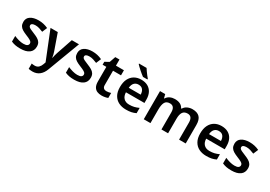

<svg xmlns="http://www.w3.org/2000/svg" viewBox="27 -1866 4508 3207"><g transform="rotate(30 2281.0 -263.0)"><path d="M451 -157Q451 -76 392.5 -33Q334 10 224 10Q167 10 126.5 2Q86 -6 48 -23V-131Q88 -113 137 -99.5Q186 -86 228 -86Q280 -86 302 -102Q324 -118 324 -144Q324 -160 315.5 -172.5Q307 -185 281 -200Q255 -215 202 -236Q150 -257 116 -278Q82 -299 64.5 -329Q47 -359 47 -404Q47 -477 105 -515Q163 -553 258 -553Q308 -553 353 -543Q398 -533 443 -512L403 -417Q365 -433 328.5 -444Q292 -455 255 -455Q215 -455 194.5 -443.5Q174 -432 174 -410Q174 -394 184 -381.5Q194 -369 220.5 -356.5Q247 -344 296 -324Q344 -305 378.5 -284.5Q413 -264 432 -234Q451 -204 451 -157Z M491 -543H631L739 -236Q749 -208 755.5 -180.5Q762 -153 766 -124H769Q773 -150 781 -179Q789 -208 798 -237L902 -543H1040L809 71Q779 153 724.5 196.5Q670 240 592 240Q568 240 549.5 237.5Q531 235 517 232V130Q528 132 543.5 134Q559 136 576 136Q623 136 651 108.5Q679 81 693 40L708 -2Z M1491 -157Q1491 -76 1432.5 -33Q1374 10 1264 10Q1207 10 1166.5 2Q1126 -6 1088 -23V-131Q1128 -113 1177 -99.5Q1226 -86 1268 -86Q1320 -86 1342 -102Q1364 -118 1364 -144Q1364 -160 1355.5 -172.5Q1347 -185 1321 -200Q1295 -215 1242 -236Q1190 -257 1156 -278Q1122 -299 1104.5 -329Q1087 -359 1087 -404Q1087 -477 1145 -515Q1203 -553 1298 -553Q1348 -553 1393 -543Q1438 -533 1483 -512L1443 -417Q1405 -433 1368.5 -444Q1332 -455 1295 -455Q1255 -455 1234.5 -443.5Q1214 -432 1214 -410Q1214 -394 1224 -381.5Q1234 -369 1260.5 -356.5Q1287 -344 1336 -324Q1384 -305 1418.5 -284.5Q1453 -264 1472 -234Q1491 -204 1491 -157Z M1824 -93Q1848 -93 1870 -97.5Q1892 -102 1912 -108V-12Q1891 -3 1859 3.5Q1827 10 1791 10Q1744 10 1706.5 -5.5Q1669 -21 1646.5 -59.5Q1624 -98 1624 -166V-445H1552V-501L1632 -546L1672 -661H1753V-543H1907V-445H1753V-167Q1753 -130 1773 -111.5Q1793 -93 1824 -93Z M2240 -553Q2314 -553 2367 -523.5Q2420 -494 2448.5 -439Q2477 -384 2477 -307V-241H2120Q2122 -169 2160.5 -129Q2199 -89 2268 -89Q2320 -89 2362 -99Q2404 -109 2449 -130V-28Q2408 -8 2365 1Q2322 10 2262 10Q2182 10 2120.5 -20.5Q2059 -51 2024 -113Q1989 -175 1989 -267Q1989 -361 2020.5 -424Q2052 -487 2108.5 -520Q2165 -553 2240 -553ZM2241 -458Q2191 -458 2160 -426Q2129 -394 2123 -330H2353Q2352 -386 2325 -422Q2298 -458 2241 -458ZM2215 -766Q2229 -744 2248 -716.5Q2267 -689 2287.5 -663.5Q2308 -638 2324 -619V-606H2238Q2220 -619 2196 -638.5Q2172 -658 2147.5 -680Q2123 -702 2102 -722Q2081 -742 2069 -756V-766Z M3227 -553Q3319 -553 3365.5 -505.5Q3412 -458 3412 -354V0H3284V-328Q3284 -449 3193 -449Q3128 -449 3100 -406Q3072 -363 3072 -281V0H2944V-328Q2944 -449 2852 -449Q2784 -449 2758 -401.5Q2732 -354 2732 -264V0H2603V-543H2703L2721 -472H2728Q2753 -514 2796 -533.5Q2839 -553 2886 -553Q2947 -553 2989 -532.5Q3031 -512 3052 -469H3062Q3088 -513 3133 -533Q3178 -553 3227 -553Z M3788 -553Q3862 -553 3915 -523.5Q3968 -494 3996.5 -439Q4025 -384 4025 -307V-241H3668Q3670 -169 3708.5 -129Q3747 -89 3816 -89Q3868 -89 3910 -99Q3952 -109 3997 -130V-28Q3956 -8 3913 1Q3870 10 3810 10Q3730 10 3668.5 -20.5Q3607 -51 3572 -113Q3537 -175 3537 -267Q3537 -361 3568.5 -424Q3600 -487 3656.5 -520Q3713 -553 3788 -553ZM3789 -458Q3739 -458 3708 -426Q3677 -394 3671 -330H3901Q3900 -386 3873 -422Q3846 -458 3789 -458Z M4522 -157Q4522 -76 4463.5 -33Q4405 10 4295 10Q4238 10 4197.5 2Q4157 -6 4119 -23V-131Q4159 -113 4208 -99.5Q4257 -86 4299 -86Q4351 -86 4373 -102Q4395 -118 4395 -144Q4395 -160 4386.5 -172.5Q4378 -185 4352 -200Q4326 -215 4273 -236Q4221 -257 4187 -278Q4153 -299 4135.5 -329Q4118 -359 4118 -404Q4118 -477 4176 -515Q4234 -553 4329 -553Q4379 -553 4424 -543Q4469 -533 4514 -512L4474 -417Q4436 -433 4399.5 -444Q4363 -455 4326 -455Q4286 -455 4265.5 -443.5Q4245 -432 4245 -410Q4245 -394 4255 -381.5Q4265 -369 4291.5 -356.5Q4318 -344 4367 -324Q4415 -305 4449.5 -284.5Q4484 -264 4503 -234Q4522 -204 4522 -157Z"/></g></svg>

Font: Noto Sans Adlam Unjoined SemiBold
Style: Regular
Weight: 600
Version: Version 3.001